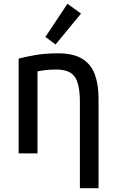

<svg xmlns="http://www.w3.org/2000/svg" viewBox="-20 -814 616 1019"><path d="M404 185V-272Q404 -367 377 -406Q350 -445 278 -445Q245 -445 217.5 -441.5Q190 -438 179 -435V0H79V-503Q113 -512 166 -521.5Q219 -531 288 -531Q371 -531 418 -501Q465 -471 484 -417Q503 -363 503 -292V185ZM275 -578 221 -618 338 -794 410 -742Z"/></svg>

Font: Ubuntu Sans Medium
Style: Regular
Weight: 500
Designer: Dalton Maag Ltd
Foundry: Dalton Maag Ltd
Version: Version 1.006; ttfautohint (v1.8.4.7-5d5b)